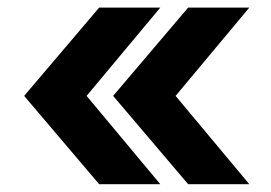

<svg xmlns="http://www.w3.org/2000/svg" viewBox="-20 -551 707 501"><path d="M238.8 -70.3 43 -300.8 238.8 -531.2H398.3L206 -300.8L398.3 -70.3ZM471 -70.3 275.2 -300.8 471 -531.2H630.6L438.2 -300.8L630.6 -70.3Z"/></svg>

Font: Inter
Style: Regular
Weight: 400
Designer: Rasmus Andersson
Foundry: rsms
Version: Version 4.000;git-8c9346024